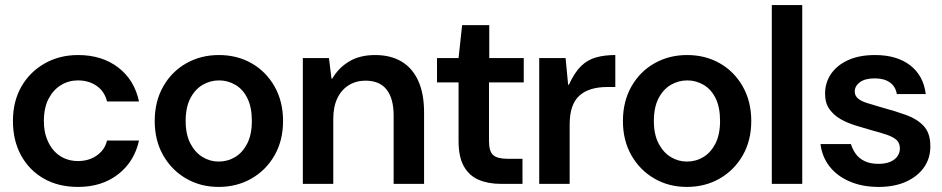

<svg xmlns="http://www.w3.org/2000/svg" viewBox="-20 -725 3715 757"><path d="M288 12Q210 12 152.5 -21Q95 -54 63 -112.5Q31 -171 31 -248Q31 -325 64 -383Q97 -441 155.5 -474.5Q214 -508 288 -508Q382 -508 446 -459Q510 -410 528 -325H402Q392 -365 361 -386.5Q330 -408 287 -408Q251 -408 220.5 -389.5Q190 -371 171.5 -335.5Q153 -300 153 -248Q153 -210 163.5 -181Q174 -152 192 -131.5Q210 -111 234.5 -100.5Q259 -90 287 -90Q316 -90 339 -99.5Q362 -109 379 -127Q396 -145 402 -171H528Q510 -88 446 -38Q382 12 288 12Z M842 12Q771 12 714 -21Q657 -54 623.5 -112.5Q590 -171 590 -248Q590 -325 623.5 -384Q657 -443 714.5 -475.5Q772 -508 843 -508Q915 -508 972 -475.5Q1029 -443 1062.5 -384Q1096 -325 1096 -248Q1096 -171 1062.5 -112.5Q1029 -54 971.5 -21Q914 12 842 12ZM842 -88Q878 -88 907.5 -106Q937 -124 955 -159.5Q973 -195 973 -248Q973 -302 955.5 -337.5Q938 -373 908 -390.5Q878 -408 844 -408Q809 -408 779 -390.5Q749 -373 730.5 -337.5Q712 -302 712 -248Q712 -195 730.5 -159.5Q749 -124 778.5 -106Q808 -88 842 -88Z M1174 0V-496H1277L1287 -415H1290Q1315 -458 1357 -483Q1399 -508 1459 -508Q1520 -508 1563 -482.5Q1606 -457 1629 -406.5Q1652 -356 1652 -282V0H1532V-270Q1532 -336 1504.5 -371.5Q1477 -407 1421 -407Q1384 -407 1355 -389Q1326 -371 1310 -337.5Q1294 -304 1294 -256V0Z M1956 0Q1905 0 1867.5 -16Q1830 -32 1809 -69Q1788 -106 1788 -169V-400H1703V-496H1788L1802 -626H1909V-496H2045V-400H1908V-169Q1908 -128 1924.5 -113.5Q1941 -99 1980 -99H2040V0Z M2106 0V-496H2210L2220 -391H2223Q2245 -439 2270.5 -464Q2296 -489 2329.5 -498.5Q2363 -508 2406 -508V-382H2374Q2339 -382 2311 -373.5Q2283 -365 2264 -347.5Q2245 -330 2235.5 -302Q2226 -274 2226 -234V0Z M2688 12Q2617 12 2560 -21Q2503 -54 2469.5 -112.5Q2436 -171 2436 -248Q2436 -325 2469.5 -384Q2503 -443 2560.5 -475.5Q2618 -508 2689 -508Q2761 -508 2818 -475.5Q2875 -443 2908.5 -384Q2942 -325 2942 -248Q2942 -171 2908.5 -112.5Q2875 -54 2817.5 -21Q2760 12 2688 12ZM2688 -88Q2724 -88 2753.5 -106Q2783 -124 2801 -159.5Q2819 -195 2819 -248Q2819 -302 2801.5 -337.5Q2784 -373 2754 -390.5Q2724 -408 2690 -408Q2655 -408 2625 -390.5Q2595 -373 2576.5 -337.5Q2558 -302 2558 -248Q2558 -195 2576.5 -159.5Q2595 -124 2624.5 -106Q2654 -88 2688 -88Z M3023 0V-705H3143V0Z M3444 12Q3380 12 3330 -9.5Q3280 -31 3250.5 -69Q3221 -107 3215 -157H3335Q3341 -137 3353.5 -119Q3366 -101 3388.5 -90Q3411 -79 3443 -79Q3472 -79 3491 -87.5Q3510 -96 3519 -110Q3528 -124 3528 -139Q3528 -161 3515 -173Q3502 -185 3477 -193.5Q3452 -202 3418 -211Q3387 -220 3354 -230Q3321 -240 3294 -255.5Q3267 -271 3250 -295Q3233 -319 3233 -356Q3233 -399 3256.5 -433.5Q3280 -468 3324 -488Q3368 -508 3430 -508Q3516 -508 3568.5 -467.5Q3621 -427 3630 -354H3516Q3511 -384 3488.5 -400Q3466 -416 3429 -416Q3391 -416 3370.5 -401Q3350 -386 3350 -364Q3350 -348 3362.5 -337Q3375 -326 3399.5 -318.5Q3424 -311 3458 -301Q3510 -287 3553 -271.5Q3596 -256 3622 -228Q3648 -200 3648 -150Q3649 -103 3624 -66.5Q3599 -30 3553 -9Q3507 12 3444 12Z"/></svg>

Font: DM Sans 36pt SemiBold
Style: Regular
Weight: 600
Designer: Colophon Foundry, Jonny Pinhorn
Foundry: Colophon Foundry
Version: Version 4.004;gftools[0.9.30]